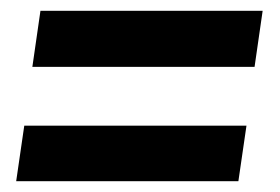

<svg xmlns="http://www.w3.org/2000/svg" viewBox="-20 -432 519 356"><path d="M40 -308 55 -412H467L452 -308ZM10 -96 25 -199H437L422 -96Z"/></svg>

Font: Archivo Narrow
Style: Bold Italic
Weight: 700
Italic angle: -8°
Designer: Hector Gatti
Foundry: Omnibus-Type
Version: Version 3.002